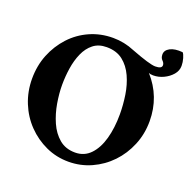

<svg xmlns="http://www.w3.org/2000/svg" viewBox="-126 -829 961 964"><g transform="rotate(20 354.0 -347.0)"><path d="M337.9 9.8Q273.4 9.8 216.8 -16.1Q160.2 -42 116.7 -86.9Q73.2 -131.8 48.8 -191.9Q24.4 -252 24.4 -320.3Q24.4 -389.6 48.3 -449.2Q72.3 -508.8 114.7 -554.7Q157.2 -600.6 214.4 -626Q271.5 -651.4 337.9 -651.4Q397.5 -651.4 453.1 -627.9Q554.7 -588.9 584 -588.9Q619.1 -588.9 619.1 -607.4Q619.1 -619.1 608.4 -629.4Q597.7 -639.6 597.7 -658.2Q597.7 -680.7 622.1 -693.8Q646.5 -707 689.5 -703.1Q696.3 -696.3 702.1 -676.3Q708 -656.2 708 -636.7Q708 -610.4 689.9 -589.4Q671.9 -568.4 645 -555.7Q618.2 -543 589.8 -543Q574.2 -543 565.4 -547.9Q652.3 -451.2 652.3 -320.3Q652.3 -252 627.4 -191.9Q602.5 -131.8 559.6 -86.9Q516.6 -42 459.5 -16.1Q402.3 9.8 337.9 9.8ZM353.5 -44.9Q402.3 -44.9 435.1 -79.1Q467.8 -113.3 483.9 -171.4Q500 -229.5 500 -301.8Q500 -351.6 492.2 -403.3Q484.4 -455.1 464.4 -499Q444.3 -543 410.2 -569.8Q376 -596.7 323.2 -596.7Q280.3 -596.7 252 -574.2Q223.6 -551.8 207 -514.2Q190.4 -476.6 183.6 -431.6Q176.8 -386.7 176.8 -341.8Q176.8 -296.9 185.5 -245.1Q194.3 -193.4 214.4 -147.9Q234.4 -102.5 268.6 -73.7Q302.7 -44.9 353.5 -44.9Z"/></g></svg>

Font: Crimson Text
Style: Bold
Weight: 700
Designer: Sebastian Kosch
Foundry: Sebastian Kosch
Version: Version 1.100